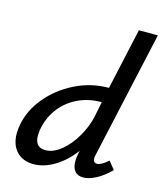

<svg xmlns="http://www.w3.org/2000/svg" viewBox="-108 -792 747 879"><g transform="rotate(15 265.5 -352.5)"><path d="M466 -100 496 -63Q462 -29 428.5 -11.5Q395 6 369 6Q342 6 328.5 -10.5Q315 -27 315 -56Q315 -76 319 -93L322 -108Q282 -54 232 -24Q182 6 133 6Q82 6 52.5 -25.5Q23 -57 23 -111Q23 -132 27 -151Q40 -223 91 -284.5Q142 -346 217.5 -383.5Q293 -421 377 -421L441 -711H531L398 -111Q395 -101 395 -92Q395 -71 414 -71Q433 -71 466 -100ZM348 -278 362 -349H361Q297 -349 245.5 -323Q194 -297 162 -252Q130 -207 121 -151Q119 -135 119 -127Q119 -70 169 -70Q206 -70 243.5 -100.5Q281 -131 309 -179.5Q337 -228 348 -278Z"/></g></svg>

Font: Ysabeau Infant Semibold
Style: Italic
Weight: 600
Italic angle: -12°
Designer: Christian Thalmann (Catharsis Fonts)
Version: Version 0.003